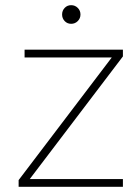

<svg xmlns="http://www.w3.org/2000/svg" viewBox="-20 -722 542 742"><path d="M255 -630Q240 -630 230 -640.5Q220 -651 220 -666Q220 -681 230 -691.5Q240 -702 255 -702Q270 -702 280.5 -691.5Q291 -681 291 -666Q291 -651 280.5 -640.5Q270 -630 255 -630ZM52 0V-26L412 -500H75V-530H455V-504L95 -30H455V0Z"/></svg>

Font: Be Vietnam Pro Thin
Style: Regular
Weight: 100
Designer: Lam Bao, Tony Le, Vietanh Nguyen
Foundry: Yellow Type Foundry
Version: Version 1.002; ttfautohint (v1.8.3)